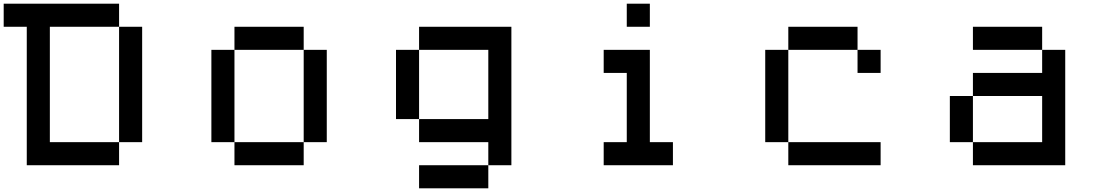

<svg xmlns="http://www.w3.org/2000/svg" viewBox="-20 -895 6040 1040"><path d="M0 -875H625V-750H250V-125H625V0H125V-750H0ZM625 -750H750V-125H625Z M1250 -750H1625V-625H1250ZM1625 -625H1750V-125H1625ZM1625 -125V0H1250V-125ZM1250 -125H1125V-625H1250Z M2250 -750H2750V0H2625V-125H2250V-250H2625V-625H2250ZM2625 0V125H2250V0ZM2250 -250H2125V-625H2250Z M3375 -875H3500V-750H3375ZM3250 -625H3500V-125H3625V0H3250V-125H3375V-500H3250Z M4250 -750H4625V-625H4250ZM4625 -625H4750V-500H4625ZM4250 -625V-125H4125V-625ZM4250 -125H4750V0H4250Z M5250 -750H5625V-625H5250ZM5625 -625H5750V0H5250V-125H5625V-375H5250V-500H5625ZM5250 -125H5125V-375H5250Z"/></svg>

Font: Dogica
Style: Regular
Weight: 400
Monospace: yes
Designer: Roberto Mocci
Version: Version 001.012